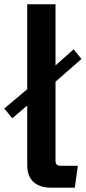

<svg xmlns="http://www.w3.org/2000/svg" viewBox="-20 -850 400 895"><path d="M106.9 -830.1H238.8V-544.9L322.8 -620.1L359.9 -575.2L238.8 -469.2V-100.1Q238.8 -77.1 261.7 -77.1H342.8L328.6 24.9H217.8Q179.2 24.9 153.8 10.7Q106.9 -14.6 106.9 -80.1V-357.9L37.1 -298.8L0 -344.2L106.9 -434.1Z"/></svg>

Font: BIZ UDPGothic
Style: Bold
Weight: 700
Designer: TypeBank Co., Ltd.
Foundry: Morisawa Inc.
Version: Version 1.051